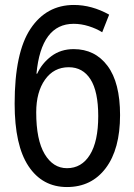

<svg xmlns="http://www.w3.org/2000/svg" viewBox="-20 -744 540 774"><path d="M39 -326Q39 -532 103 -628Q167 -724 278 -724Q350 -724 420 -685L392 -614Q368 -629 337.5 -638.5Q307 -648 277 -648Q146 -648 127 -447H130Q149 -489 187 -517.5Q225 -546 277 -546Q363 -546 413.5 -478.5Q464 -411 464 -280Q464 -143 406.5 -66.5Q349 10 250 10Q151 10 95 -74Q39 -158 39 -326ZM376 -276Q376 -375 345 -424Q314 -473 257 -473Q197 -473 161.5 -423Q126 -373 126 -291Q126 -180 160 -123Q194 -66 250 -66Q309 -66 342.5 -120Q376 -174 376 -276Z"/></svg>

Font: Noto Sans Mono UI Cond
Style: Regular
Weight: 400
Width: 3
Monospace: yes
Designer: Monotype Design team
Foundry: Monotype Imaging Inc.
Version: Version 1.000